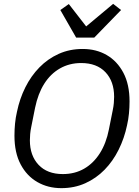

<svg xmlns="http://www.w3.org/2000/svg" viewBox="-20 -964 719 996"><path d="M298 12Q229 12 174 -19.5Q119 -51 87 -111.5Q55 -172 55 -260Q55 -292 58 -323Q61 -354 68 -384Q82 -452 111.5 -511Q141 -570 184.5 -614.5Q228 -659 284.5 -684.5Q341 -710 409 -710Q479 -710 533.5 -678.5Q588 -647 620 -586.5Q652 -526 652 -438Q652 -407 649 -375.5Q646 -344 639 -314Q625 -247 595.5 -187.5Q566 -128 522.5 -83.5Q479 -39 422.5 -13.5Q366 12 298 12ZM306 -61Q368 -61 416.5 -89Q465 -117 498 -169Q531 -221 545 -293L565 -393Q569 -412 570.5 -429.5Q572 -447 572 -462Q572 -542 527 -589.5Q482 -637 401 -637Q340 -637 291 -609Q242 -581 209.5 -529.5Q177 -478 162 -405L142 -305Q138 -286 136.5 -268.5Q135 -251 135 -236Q135 -157 180 -109Q225 -61 306 -61ZM469 -769H375L293 -912L337 -943L427 -827L567 -944L608 -912Z"/></svg>

Font: IBM Plex Sans
Style: Italic
Weight: 400
Italic angle: -11.31°
Designer: Mike Abbink, Paul van der Laan, Pieter van Rosmalen
Foundry: Bold Monday
Version: Version 3.201